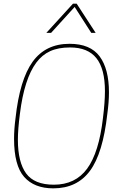

<svg xmlns="http://www.w3.org/2000/svg" viewBox="-20 -1026 670 1052"><path d="M504 -846ZM504 -846H480L389 -988L260 -846H234L380 -1006H400ZM275 -14Q393 -14 457.5 -102Q522 -190 544 -378Q555 -467 555 -526Q555 -649 508 -707.5Q461 -766 364 -766Q299 -766 254.5 -745.5Q210 -725 179 -683Q113 -595 89 -402Q78 -316 78 -260Q78 -138 123 -76Q168 -14 275 -14ZM272 6Q168 6 112.5 -56.5Q57 -119 57 -266Q57 -317 65 -378Q88 -590 159 -688Q230 -786 361 -786Q475 -786 526 -717Q577 -648 577 -520Q577 -467 568 -402Q544 -186 473 -90Q402 6 272 6Z"/></svg>

Font: Tanohe Sans Thin
Style: Italic
Weight: 100
Designer: Village Type and Design LLC & Cristiano Sobral
Foundry: Cooper Hewitt Smithsonian Design Museum
Version: Version 1.00;September 29, 2021;FontCreator 13.0.0.2655 64-b